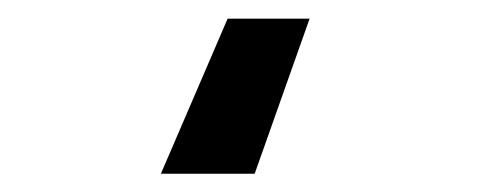

<svg xmlns="http://www.w3.org/2000/svg" viewBox="-20 -30 540 208"><path d="M226.6 -9.8H315.4L255.9 158.2H154.3Z"/></svg>

Font: Dinish Condensed
Style: Bold
Weight: 700
Width: 3
Designer: Bert Driehuis
Foundry: Playbeing
Version: Version 3.006; git-39231f3c-release